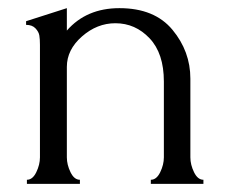

<svg xmlns="http://www.w3.org/2000/svg" viewBox="-20 -451 572 471"><path d="M447 -258V-65Q447 -47 456 -28.5Q465 -10 479 -10V0H350V-10Q364 -10 373 -28.5Q382 -47 382 -65V-251Q382 -320 347 -357Q312 -394 263 -394Q218 -394 181 -361.5Q144 -329 144 -287V-65Q144 -47 153 -28.5Q162 -10 176 -10V0H46V-10Q60 -10 69 -28.5Q78 -47 78 -65V-341Q78 -355 76.5 -364Q75 -373 67 -381.5Q59 -390 44 -390V-399L144 -431V-376Q192 -431 273 -431Q359 -431 403 -378Q447 -325 447 -258Z"/></svg>

Font: Forum
Style: Regular
Weight: 400
Designer: Denis Masharov
Foundry: Denis Masharov
Version: Version 1.000